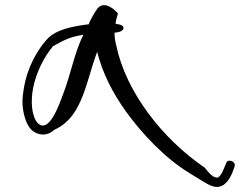

<svg xmlns="http://www.w3.org/2000/svg" viewBox="-20 -581 956 751"><path d="M68 -175C70 -136 82 -96 101 -75C125 -51 163 -46 192 -73C256 -102 284 -156 305 -210C326 -265 339 -323 360 -378C381 -296 419 -219 474 -143C534 -60 625 38 721 96C767 124 792 141 810 147C854 161 876 124 889 94L897 72C906 49 868 37 864 59L855 80C850 93 844 103 837 110C834 114 828 115 821 112C810 109 797 96 781 75C615 -38 473 -221 435 -402C430 -421 428 -438 428 -453C449 -455 463 -461 463 -471C464 -480 454 -485 432 -488C433 -505 440 -518 441 -529C414 -559 383 -572 362 -549C354 -538 333 -504 327 -486C326 -485 319 -485 318 -485C228 -473 185 -454 159 -422C121 -378 86 -311 74 -240C70 -216 67 -194 68 -175ZM109 -234C121 -298 153 -359 187 -400C223 -420 251 -437 306 -445C271 -375 257 -291 228 -216C212 -173 172 -55 127 -100C103 -128 100 -185 109 -234Z"/></svg>

Font: Stray Cat
Style: UltExt
Weight: 400
Version: Version 1.0